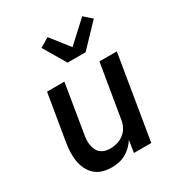

<svg xmlns="http://www.w3.org/2000/svg" viewBox="-183 -902 967 1034"><g transform="rotate(-30 300.0 -384.5)"><path d="M213 8Q184 8 157.5 0.5Q131 -7 111 -24.5Q91 -42 79 -66.5Q67 -91 62.5 -118.5Q58 -146 59 -174.5Q60 -203 65 -232L113 -520H221L171 -217Q168 -201 167.5 -185Q167 -169 170 -153.5Q173 -138 179.5 -124.5Q186 -111 198 -101.5Q210 -92 225 -88Q240 -84 257 -84Q278 -84 300.5 -90.5Q323 -97 341.5 -112Q360 -127 370.5 -148Q381 -169 384 -191L439 -520H547L461 0H353L365 -75Q353 -56 336 -39.5Q319 -23 299 -12Q279 -1 256.5 3.5Q234 8 213 8ZM287 -600 205 -739 262 -773 352 -659 480 -777 528 -735 399 -600Z"/></g></svg>

Font: Iosevka Aile Semibold
Style: Italic
Weight: 600
Italic angle: -9°
Designer: Belleve Invis
Foundry: Belleve Invis
Version: Version 31.1.0; ttfautohint (v1.8.4)